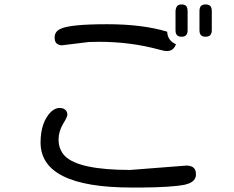

<svg xmlns="http://www.w3.org/2000/svg" viewBox="-20 -798 1040 853"><path d="M787.1 -778.3Q773.4 -778.3 767.6 -771.5Q760.7 -763.7 759.8 -749V-663.1Q759.8 -648.4 766.6 -641.6Q773.4 -634.8 787.1 -634.8Q799.8 -634.8 806.6 -641.6Q813.5 -648.4 813.5 -663.1V-749Q813.5 -771.5 798.8 -776.4Q793.9 -778.3 787.1 -778.3ZM866.2 -749V-663.1Q866.2 -648.4 873 -641.6Q879.9 -634.8 893.6 -634.8Q914.1 -634.8 918.9 -650.4Q920.9 -655.3 920.9 -663.1V-749Q920.9 -764.6 914.1 -771.5Q907.2 -778.3 893.6 -778.3Q879.9 -778.3 873 -771.5Q866.2 -764.6 866.2 -749ZM722.7 -571.3Q751 -571.3 761.7 -601.6Q724.6 -617.2 722.7 -657.2Q613.3 -690.4 456.1 -690.4Q287.1 -690.4 247.1 -668.9Q222.7 -657.2 222.7 -631.8Q222.7 -613.3 231 -605.5Q239.3 -597.7 254.9 -596.7L374 -611.3L418.9 -612.3Q559.6 -612.3 685.5 -578.1Q708 -571.3 722.7 -571.3ZM850.6 -23.4Q850.6 -43 840.8 -52.2Q831.1 -61.5 809.6 -62.5L558.6 -43Q331.1 -43 268.6 -104.5Q240.2 -133.8 240.2 -178.7Q240.2 -212.9 259.8 -247.1Q272.5 -267.6 275.9 -276.4Q279.3 -285.2 279.3 -286.1Q279.3 -301.8 271.5 -308.6Q262.7 -318.4 244.1 -318.4Q225.6 -318.4 207 -301.8Q160.2 -254.9 160.2 -165Q160.2 35.2 565.4 35.2H607.4Q742.2 34.2 801.8 22.5Q838.9 13.7 847.7 -7.8Q850.6 -14.6 850.6 -23.4Z"/></svg>

Font: FakePearl
Style: Light
Weight: 350
Version: Version 1.2